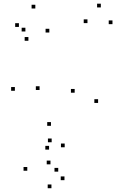

<svg xmlns="http://www.w3.org/2000/svg" viewBox="-20 -777 660 1026"><path d="M504.2 -226.9V-246.9H484.2V-226.9ZM581 -647.9V-667.9H561V-647.9ZM518.8 -737.3V-757.3H498.8V-737.3ZM447.4 -653.5V-673.5H427.4V-653.5ZM379 -281.6V-301.6H359V-281.6ZM252.3 -104.6V-124.6H232.3V-104.6ZM191.5 -296.1V-316.1H171.5V-296.1ZM243.6 -603.2V-623.2H223.6V-603.2ZM168.8 -731.6V-751.6H148.8V-731.6ZM81.1 -633.1V-653.1H61.1V-633.1ZM131.8 -559.1V-579.1H111.8V-559.1ZM115.7 -608.8V-628.8H95.7V-608.8ZM59.5 -291.9V-311.9H39.5V-291.9ZM242.2 22.5V2.5H222.2V22.5ZM324.5 185.8V165.8H304.5V185.8ZM291.2 140.2V120.2H271.2V140.2ZM249.7 101.2V81.2H229.7V101.2ZM325.7 10V-10H305.7V10ZM256.1 -16.8V-36.8H236.1V-16.8ZM125.8 135.4V115.4H105.8V135.4ZM254.9 228.8V208.8H234.9V228.8Z"/></svg>

Font: Monaspace Radon Dots Var
Style: Regular
Weight: 400
Designer: Riley Cran and the Lettermatic Team
Version: Version 1.100 (Monaspace Radon Dots)